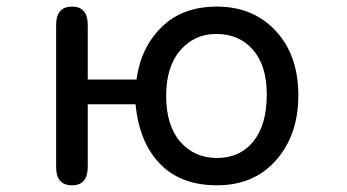

<svg xmlns="http://www.w3.org/2000/svg" viewBox="-20 -553 1040 576"><path d="M243.2 -314.5H389.6Q402.3 -410.2 464.8 -471.7Q527.3 -533.2 630.9 -533.2Q739.3 -533.2 807.1 -460.4Q875 -387.7 875 -266.6Q875 -148.4 808.6 -72.8Q742.2 2.9 630.9 2.9Q522.5 2.9 460 -61.5Q397.5 -126 386.7 -240.2H243.2V-51.8Q243.2 2.9 196.3 2.9Q148.4 2.9 148.4 -51.8V-478.5Q148.4 -533.2 196.3 -533.2Q243.2 -533.2 243.2 -478.5ZM628.9 -451.2Q563.5 -451.2 521 -402.3Q478.5 -353.5 478.5 -265.6Q478.5 -175.8 521 -127.4Q563.5 -79.1 630.9 -79.1Q700.2 -79.1 740.2 -128.9Q780.3 -178.7 780.3 -269.5Q780.3 -356.4 738.8 -403.8Q697.3 -451.2 628.9 -451.2Z"/></svg>

Font: MotoyaLMaru
Style: W3 mono
Weight: 400
Version: Version 1.01